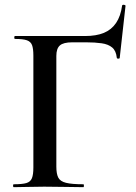

<svg xmlns="http://www.w3.org/2000/svg" viewBox="-20 -774 562 794"><path d="M37 0Q34 0 34 -6Q34 -12 37 -12Q72 -12 89 -17Q106 -22 112 -37Q118 -52 118 -81V-544Q118 -573 112.5 -587.5Q107 -602 91 -607.5Q75 -613 42 -613Q39 -613 39 -619Q39 -625 42 -625H331Q378 -625 409.5 -638Q441 -651 460 -679Q479 -707 485 -751Q486 -755 493 -754Q500 -753 499 -749L475 -534Q475 -532 469.5 -531.5Q464 -531 463 -535Q460 -564 444 -577.5Q428 -591 400.5 -595Q373 -599 336 -599H279Q242 -599 227.5 -586Q213 -573 213 -543V-85Q213 -55 221 -39.5Q229 -24 253 -18Q277 -12 325 -12Q327 -12 327 -6Q327 0 325 0Q291 0 252 -1Q213 -2 163 -2Q128 -2 95 -1Q62 0 37 0Z"/></svg>

Font: Cormorant SemiBold
Style: Regular
Weight: 600
Designer: Christian Thalmann (Catharsis Fonts)
Foundry: Catharsis Fonts
Version: Version 4.000